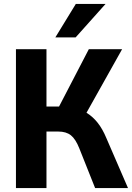

<svg xmlns="http://www.w3.org/2000/svg" viewBox="-20 -955 670 975"><path d="M61 0V-705H216V-414H293L271 -397L431 -705H600L410 -366L348 -408Q389 -401 420 -382Q451 -363 476 -331.5Q501 -300 520 -254L630 0H463L383 -201Q364 -249 340 -268Q316 -287 276 -287H216V0ZM261 -765 365 -935H516L364 -765Z"/></svg>

Font: Nunito Sans 12pt ExtraLight
Style: Weight 830 Width 84 Optical size 12.0 YTLC 445
Weight: 830
Width: 4
Designer: Vernon Adams
Foundry: Vernon Adams
Version: Version 3.101;gftools[0.9.27]